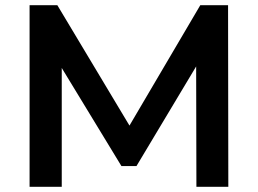

<svg xmlns="http://www.w3.org/2000/svg" viewBox="-20 -720 995 740"><path d="M737 0H860L859 -700H752L479 -236L201 -700H94V0H218V-458L448 -80H506L736 -464Z"/></svg>

Font: Talent
Style: Bold
Weight: 600
Designer: Mike Powis
Version: Version 1.001;hotconv 1.0.109;makeotfexe 2.5.65596